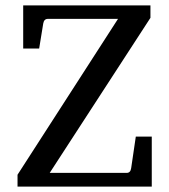

<svg xmlns="http://www.w3.org/2000/svg" viewBox="-20 -691 627 711"><path d="M542 0H44.9V-43.9L417 -621.1H157.2Q143.1 -621.1 140.1 -604L125 -511.2H65.9V-670.9H537.1V-625L164.1 -50.8H449.2Q463.4 -50.8 465.8 -68.8L482.9 -185.1H542Z"/></svg>

Font: Ezra SIL
Style: Regular
Weight: 400
Designer: Development by SIL's NRSI team. OpenType tables by Ralph Hancock ( hancock@dircon.co.uk )
Foundry: SIL International, Version 2.51: 2007
Version: Version 2.51, 2007